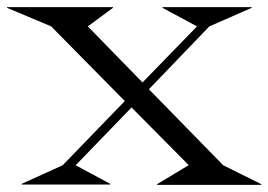

<svg xmlns="http://www.w3.org/2000/svg" viewBox="-79 -520 755 540"><path d="M362.8 0V-2L451.2 -55.2H452.1L291 -217.8L133.8 -55.2L231 -2.9V-1H-18.1V-2.9L97.2 -55.2L272 -235.8L64.9 -445.8L-59.1 -498V-500H238.8V-498L168 -445.8L321.8 -288.1L475.1 -445.8L377.9 -498V-500H628.9V-498L509.8 -445.8L339.8 -269L548.8 -55.2L655.8 -2V0Z"/></svg>

Font: Messapia
Style: Regular
Weight: 400
Designer: Luca Marsano
Foundry: Collletttivo
Version: Version 1.000;FEAKit 1.0